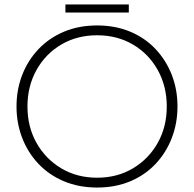

<svg xmlns="http://www.w3.org/2000/svg" viewBox="-20 -827 869 860"><path d="M415 13Q333 13 266.5 -15Q200 -43 152.5 -93Q105 -143 79.5 -209Q54 -275 54 -350Q54 -426 79.5 -491.5Q105 -557 152.5 -607Q200 -657 266.5 -685Q333 -713 415 -713Q497 -713 563.5 -685Q630 -657 677 -607Q724 -557 749.5 -491.5Q775 -426 775 -350Q775 -275 749.5 -209Q724 -143 677 -93Q630 -43 563.5 -15Q497 13 415 13ZM415 -31Q505 -31 575.5 -73Q646 -115 686.5 -187Q727 -259 727 -350Q727 -441 686.5 -513.5Q646 -586 575.5 -627.5Q505 -669 415 -669Q325 -669 254.5 -627.5Q184 -586 143.5 -513.5Q103 -441 103 -350Q103 -259 143.5 -187Q184 -115 254.5 -73Q325 -31 415 -31ZM273 -771V-807H557V-771Z"/></svg>

Font: MuseoModerno ExtraLight
Style: Regular
Weight: 200
Designer: Pablo Cosgaya, Héctor Gatti, Marcela Romero, and the Authors of The MuseoModerno Project.
Foundry: Omnibus-Type Team
Version: Version 1.001